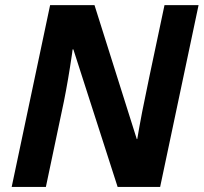

<svg xmlns="http://www.w3.org/2000/svg" viewBox="-20 -734 800 754"><path d="M441.9 0 268.1 -540H265.1L263.2 -524.4Q247.6 -418 231 -335.9L160.2 0H25.9L176.8 -713.9H351.1L517.1 -188H519Q524.9 -224.1 538.3 -294.7Q551.8 -365.2 626 -713.9H759.8L608.9 0Z"/></svg>

Font: Open Sans Hebrew
Style: Bold Italic
Weight: 700
Italic angle: -12°
Foundry: Ascender Corporation, Yanek Iontef
Version: Version 2.001;PS 002.001;hotconv 1.0.70;makeotf.lib2.5.58329